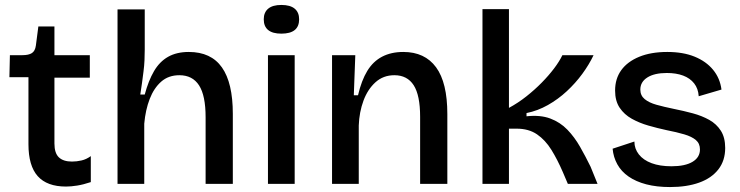

<svg xmlns="http://www.w3.org/2000/svg" viewBox="-20 -743 2990 776"><path d="M247 11Q170 11 132.5 -31Q95 -73 95 -160V-431H18L20 -520H70Q96 -520 109 -528.5Q122 -537 125 -559L135 -636H200V-520H343V-429H200V-163Q200 -124 218 -107Q236 -90 271 -90Q290 -90 309.5 -94.5Q329 -99 347 -112V-7Q317 3 292 7Q267 11 247 11Z M455 0V-319V-705H565V-543Q565 -522 564 -499.5Q563 -477 560 -454Q557 -431 554 -408Q551 -385 547 -361H565Q580 -417 602.5 -455.5Q625 -494 659.5 -513.5Q694 -533 743 -533Q833 -533 877 -470.5Q921 -408 921 -283V0H811V-269Q811 -357 784.5 -398Q758 -439 705 -439Q661 -439 631.5 -413Q602 -387 585 -343Q568 -299 563 -243V0Z M1063 0V-520H1171V0ZM1117 -607Q1082 -607 1064 -621.5Q1046 -636 1046 -665Q1046 -693 1064 -708Q1082 -723 1117 -723Q1153 -723 1171 -708Q1189 -693 1189 -665Q1189 -636 1171 -621.5Q1153 -607 1117 -607Z M1322 0V-320V-520H1416L1410 -358H1427Q1441 -418 1464.5 -456.5Q1488 -495 1524.5 -514Q1561 -533 1610 -533Q1697 -533 1742.5 -471Q1788 -409 1788 -282V0H1678V-271Q1678 -358 1652 -398.5Q1626 -439 1574 -439Q1529 -439 1497.5 -410.5Q1466 -382 1449 -336Q1432 -290 1430 -236V0Z M1930 0V-706H2037V-307Q2074 -327 2107.5 -353.5Q2141 -380 2169.5 -409Q2198 -438 2219.5 -466.5Q2241 -495 2253 -520H2379Q2361 -482 2333.5 -444.5Q2306 -407 2271 -374.5Q2236 -342 2194.5 -318.5Q2153 -295 2108 -286V-273Q2164 -279 2204 -264Q2244 -249 2273 -219Q2302 -189 2324.5 -149.5Q2347 -110 2367 -69L2395 0H2275L2255 -47Q2233 -98 2208.5 -137.5Q2184 -177 2150.5 -200Q2117 -223 2068 -223H2037V0Z M2688 13Q2634 13 2592 2Q2550 -9 2520.5 -29.5Q2491 -50 2475 -79Q2459 -108 2456 -142L2544 -171Q2544 -142 2562 -119Q2580 -96 2613.5 -83.5Q2647 -71 2694 -71Q2749 -71 2779 -89Q2809 -107 2809 -139Q2809 -163 2792.5 -177Q2776 -191 2745.5 -200Q2715 -209 2674 -217Q2637 -225 2600.5 -235.5Q2564 -246 2533.5 -263Q2503 -280 2484.5 -307.5Q2466 -335 2466 -377Q2466 -425 2491 -459.5Q2516 -494 2563.5 -513.5Q2611 -533 2677 -533Q2741 -533 2787.5 -514Q2834 -495 2862 -461Q2890 -427 2896 -381L2804 -354Q2802 -385 2785.5 -406Q2769 -427 2741 -437.5Q2713 -448 2675 -448Q2625 -448 2596.5 -430Q2568 -412 2568 -381Q2568 -357 2585.5 -342.5Q2603 -328 2633.5 -319.5Q2664 -311 2703 -303Q2743 -295 2780 -285Q2817 -275 2846.5 -258.5Q2876 -242 2893.5 -214.5Q2911 -187 2911 -145Q2911 -94 2883.5 -58.5Q2856 -23 2806 -5Q2756 13 2688 13Z"/></svg>

Font: Bricolage Grotesque 96pt ExtraBold Medium
Style: Regular
Weight: 500
Version: Version 1.001;gftools[0.9.33.dev8+g029e19f]